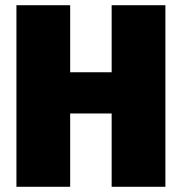

<svg xmlns="http://www.w3.org/2000/svg" viewBox="-20 -716 697 736"><path d="M408 0H614V-696H408V-439H249V-696H43V0H249V-281H408Z"/></svg>

Font: Fira Sans Heavy
Style: Regular
Weight: 900
Designer: bBox Type GmbH & Carrois Corporate GbR & Edenspiekermann AG
Foundry: bBox Type GmbH & Carrois Corporate GbR & Edenspiekermann AG
Version: Version 4.300;PS 004.300;hotconv 1.0.88;makeotf.lib2.5.64775